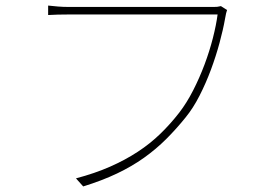

<svg xmlns="http://www.w3.org/2000/svg" viewBox="-20 -671 996 690"><path d="M796 -635Q794 -628 792.5 -623Q791 -618 789 -605Q782 -565 769 -517Q756 -469 738 -420.5Q720 -372 697 -327Q674 -282 647 -249Q614 -208 577.5 -171.5Q541 -135 497.5 -104Q454 -73 400.5 -47.5Q347 -22 279 -1L253 -30Q321 -48 375.5 -72Q430 -96 475 -125.5Q520 -155 556.5 -190.5Q593 -226 624 -266Q651 -301 674 -346Q697 -391 715 -439Q733 -487 745 -534Q757 -581 762 -619H229Q205 -619 188 -618.5Q171 -618 153 -617V-651Q171 -649 189 -647.5Q207 -646 230 -646H747Q755 -646 760.5 -646.5Q766 -647 774 -649Z"/></svg>

Font: Kinto Sans Thin
Style: Regular
Weight: 100
Designer: Authors: Ryoko NISHIZUKA  (kana & ideographs); Paul D. Hunt (Latin, Greek & Cyrillic); Wenlong ZHANG  (bopomofo); Sandol
Foundry: Adobe Systems Incorporated, ookami Inc.
Version: Version 0.001